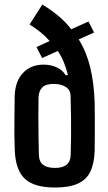

<svg xmlns="http://www.w3.org/2000/svg" viewBox="-20 -828 484 857"><path d="M226 9Q133.5 9 91.8 -29.2Q50 -67.5 46 -155Q44.5 -188 44.2 -226.5Q44 -265 44.5 -308Q45 -351 45.5 -397Q47 -464.5 82.2 -502Q117.5 -539.5 174 -539.5Q209 -539.5 235 -526.5Q261 -513.5 272.5 -492.5H283.5Q276 -522.5 264.8 -550Q253.5 -577.5 238 -600.5L168 -569L143 -618L201.5 -645Q183 -666.5 160.5 -684.5Q138 -702.5 112 -718.5L169 -808Q208.5 -783.5 240.8 -756.8Q273 -730 298 -697.5L375 -732L400 -683L331.5 -652Q366 -596.5 382.8 -527Q399.5 -457.5 402.5 -371.5Q403 -340.5 403.2 -302.2Q403.5 -264 403.2 -225.5Q403 -187 402.5 -155Q400.5 -96.5 382.5 -60.5Q364.5 -24.5 326.2 -7.8Q288 9 226 9ZM225.5 -78.5Q260 -78.5 277.2 -92.8Q294.5 -107 295.5 -136Q297 -179 297.2 -221.2Q297.5 -263.5 297 -308.2Q296.5 -353 295 -402Q294 -427 273 -440.2Q252 -453.5 219 -453.5Q185 -453.5 169 -438Q153 -422.5 152 -393Q151 -353.5 151.2 -307.5Q151.5 -261.5 152 -217Q152.5 -172.5 153.5 -137Q154.5 -106 172.5 -92.2Q190.5 -78.5 225.5 -78.5Z"/></svg>

Font: Big Shoulders Medium
Style: Regular
Weight: 500
Designer: Patric King
Foundry: XO Type Co
Version: Version 2.002